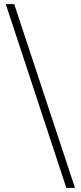

<svg xmlns="http://www.w3.org/2000/svg" viewBox="-20 -815 391 932"><path d="M49 -795 344 97H302L8 -795Z"/></svg>

Font: Abril Fatface
Style: Regular
Weight: 400
Designer: Veronika Burian, Jos Scaglione
Foundry: TypeTogether
Version: Version 1.001